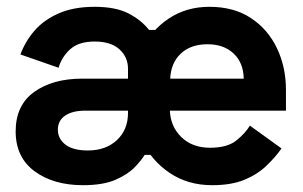

<svg xmlns="http://www.w3.org/2000/svg" viewBox="-20 -530 890 564"><path d="M366 -252Q366 -325 395.5 -383.5Q425 -442 476.5 -476Q528 -510 595 -510Q667 -510 717 -477Q767 -444 793.5 -388.5Q820 -333 820 -266V-205H479Q481 -158 513 -127Q545 -96 597 -96Q648 -96 674.5 -117.5Q701 -139 714 -161L807 -94Q788 -67 761.5 -42Q735 -17 697 -1.5Q659 14 603 14Q532 14 478.5 -22Q425 -58 395.5 -118.5Q366 -179 366 -252ZM356 -198V-205H231Q193 -205 171.5 -190.5Q150 -176 150 -149Q150 -122 172.5 -105Q195 -88 238 -88Q291 -88 323.5 -118.5Q356 -149 356 -198ZM26 -144Q26 -221 80.5 -260Q135 -299 222 -299H356V-328Q356 -362 331 -385Q306 -408 258 -408Q212 -408 187 -386Q162 -364 152 -331L40 -370Q54 -408 81 -439.5Q108 -471 152 -490.5Q196 -510 258 -510Q319 -510 356.5 -491Q394 -472 418 -442H446L424 -260L433 -75H405Q396 -60 376 -39Q356 -18 319.5 -2Q283 14 224 14Q137 14 81.5 -27Q26 -68 26 -144ZM696 -299Q695 -346 666 -373Q637 -400 590 -400Q540 -400 511 -372.5Q482 -345 480 -299Z"/></svg>

Font: Space Grotesk Frontify
Style: Bold
Weight: 700
Designer: Florian Karsten
Version: Version 2.000